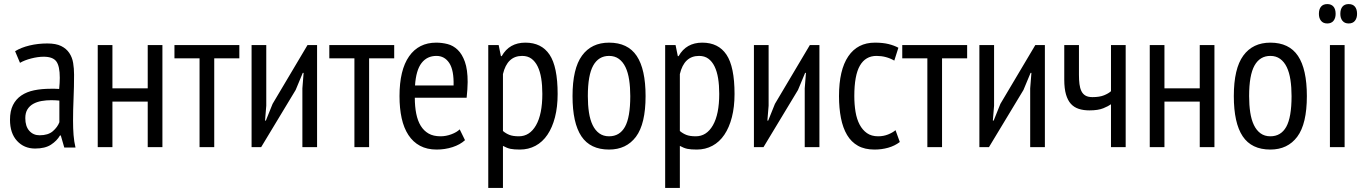

<svg xmlns="http://www.w3.org/2000/svg" viewBox="-20 -721 6693 941"><path d="M54 -470Q83 -488 124.5 -498Q166 -508 212 -508Q254 -508 279.5 -495.5Q305 -483 319.5 -461.5Q334 -440 338.5 -412.5Q343 -385 343 -355Q343 -295 340.5 -238Q338 -181 338 -130Q338 -92 340.5 -59.5Q343 -27 350 2H295L278 -57H274Q259 -31 230 -12Q201 7 152 7Q98 7 63.5 -30.5Q29 -68 29 -134Q29 -177 43.5 -206Q58 -235 84.5 -253Q111 -271 147.5 -278.5Q184 -286 229 -286Q239 -286 249 -286Q259 -286 270 -285Q273 -316 273 -340Q273 -397 256 -420Q239 -443 194 -443Q166 -443 133 -434.5Q100 -426 78 -413ZM271 -228Q261 -229 251 -229.5Q241 -230 231 -230Q207 -230 184 -226Q161 -222 143 -212Q125 -202 114.5 -185Q104 -168 104 -142Q104 -102 123.5 -80Q143 -58 174 -58Q216 -58 239 -78Q262 -98 271 -122Z M704 -223H531V0H459V-500H531V-288H704V-500H776V0H704Z M1153 -435H1030V0H958V-435H835V-500H1153Z M1462 -288 1468 -364H1464L1429 -280L1260 0H1213V-500H1285V-203L1279 -130H1283L1316 -212L1487 -500H1534V0H1462Z M1912 -435H1789V0H1717V-435H1594V-500H1912Z M2259 -34Q2235 -12 2198 0Q2161 12 2120 12Q2073 12 2038.5 -6.5Q2004 -25 1981.5 -59.5Q1959 -94 1948.5 -142Q1938 -190 1938 -250Q1938 -378 1985 -445Q2032 -512 2118 -512Q2146 -512 2173.5 -505Q2201 -498 2223 -477Q2245 -456 2258.5 -418Q2272 -380 2272 -319Q2272 -302 2270.5 -282.5Q2269 -263 2267 -242H2013Q2013 -199 2020 -164Q2027 -129 2042 -104.5Q2057 -80 2080.5 -66.5Q2104 -53 2139 -53Q2166 -53 2192.5 -63Q2219 -73 2233 -87ZM2203 -302Q2205 -377 2182 -412Q2159 -447 2119 -447Q2073 -447 2046 -412Q2019 -377 2014 -302Z M2373 -500H2424L2435 -446H2439Q2476 -512 2555 -512Q2634 -512 2673.5 -453Q2713 -394 2713 -260Q2713 -197 2700 -146.5Q2687 -96 2663 -60.5Q2639 -25 2604.5 -6.5Q2570 12 2528 12Q2499 12 2482 8.5Q2465 5 2445 -6V200H2373ZM2445 -79Q2459 -67 2476.5 -60Q2494 -53 2523 -53Q2576 -53 2607 -107Q2638 -161 2638 -261Q2638 -303 2632.5 -337Q2627 -371 2615 -395.5Q2603 -420 2584.5 -433.5Q2566 -447 2539 -447Q2466 -447 2445 -358Z M2786 -250Q2786 -385 2832.5 -448.5Q2879 -512 2965 -512Q3057 -512 3100.5 -447Q3144 -382 3144 -250Q3144 -114 3097 -51Q3050 12 2965 12Q2873 12 2829.5 -53Q2786 -118 2786 -250ZM2861 -250Q2861 -206 2866.5 -170Q2872 -134 2884.5 -108Q2897 -82 2917 -67.5Q2937 -53 2965 -53Q3017 -53 3043 -99.5Q3069 -146 3069 -250Q3069 -293 3063.5 -329.5Q3058 -366 3045.5 -392Q3033 -418 3013 -432.5Q2993 -447 2965 -447Q2914 -447 2887.5 -400Q2861 -353 2861 -250Z M3240 -500H3291L3302 -446H3306Q3343 -512 3422 -512Q3501 -512 3540.5 -453Q3580 -394 3580 -260Q3580 -197 3567 -146.5Q3554 -96 3530 -60.5Q3506 -25 3471.5 -6.5Q3437 12 3395 12Q3366 12 3349 8.5Q3332 5 3312 -6V200H3240ZM3312 -79Q3326 -67 3343.5 -60Q3361 -53 3390 -53Q3443 -53 3474 -107Q3505 -161 3505 -261Q3505 -303 3499.5 -337Q3494 -371 3482 -395.5Q3470 -420 3451.5 -433.5Q3433 -447 3406 -447Q3333 -447 3312 -358Z M3924 -288 3930 -364H3926L3891 -280L3722 0H3675V-500H3747V-203L3741 -130H3745L3778 -212L3949 -500H3996V0H3924Z M4390 -25Q4365 -6 4333 3Q4301 12 4266 12Q4218 12 4185 -6.5Q4152 -25 4131.5 -59.5Q4111 -94 4101.5 -142.5Q4092 -191 4092 -250Q4092 -378 4137.5 -445Q4183 -512 4268 -512Q4307 -512 4335 -505Q4363 -498 4383 -487L4363 -424Q4323 -447 4276 -447Q4222 -447 4194.5 -399.5Q4167 -352 4167 -250Q4167 -209 4173 -173Q4179 -137 4193 -110.5Q4207 -84 4229 -68.5Q4251 -53 4284 -53Q4310 -53 4332.5 -62Q4355 -71 4369 -83Z M4720 -435H4597V0H4525V-435H4402V-500H4720Z M5029 -288 5035 -364H5031L4996 -280L4827 0H4780V-500H4852V-203L4846 -130H4850L4883 -212L5054 -500H5101V0H5029Z M5268 -500V-354Q5268 -329 5270.5 -309Q5273 -289 5280 -274.5Q5287 -260 5300 -252.5Q5313 -245 5334 -245Q5369 -245 5391 -254Q5413 -263 5425 -274V-500H5497V0H5425V-210Q5413 -201 5387.5 -190.5Q5362 -180 5319 -180Q5290 -180 5267 -187.5Q5244 -195 5228.5 -212Q5213 -229 5204.5 -258Q5196 -287 5196 -331V-500Z M5860 -223H5687V0H5615V-500H5687V-288H5860V-500H5932V0H5860Z M6027 -250Q6027 -385 6073.5 -448.5Q6120 -512 6206 -512Q6298 -512 6341.5 -447Q6385 -382 6385 -250Q6385 -114 6338 -51Q6291 12 6206 12Q6114 12 6070.5 -53Q6027 -118 6027 -250ZM6102 -250Q6102 -206 6107.5 -170Q6113 -134 6125.5 -108Q6138 -82 6158 -67.5Q6178 -53 6206 -53Q6258 -53 6284 -99.5Q6310 -146 6310 -250Q6310 -293 6304.5 -329.5Q6299 -366 6286.5 -392Q6274 -418 6254 -432.5Q6234 -447 6206 -447Q6155 -447 6128.5 -400Q6102 -353 6102 -250Z M6444 -653Q6444 -676 6454.5 -688.5Q6465 -701 6485 -701Q6505 -701 6515.5 -688.5Q6526 -676 6526 -653Q6526 -632 6515.5 -619Q6505 -606 6485 -606Q6465 -606 6454.5 -619Q6444 -632 6444 -653ZM6549 -653Q6549 -676 6559.5 -688.5Q6570 -701 6590 -701Q6610 -701 6620.5 -688.5Q6631 -676 6631 -653Q6631 -632 6620.5 -619Q6610 -606 6590 -606Q6570 -606 6559.5 -619Q6549 -632 6549 -653ZM6498 -500H6570V0H6498Z"/></svg>

Font: PT Sans Narrow
Style: Regular
Weight: 400
Width: 3
Designer: A.Korolkova, O.Umpeleva, V.Yefimov
Foundry: ParaType Ltd
Version: Version 2.003W OFL